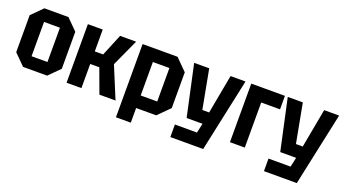

<svg xmlns="http://www.w3.org/2000/svg" viewBox="-56 -1073 3083 1725"><g transform="rotate(20 1485.5 -210.0)"><path d="M39 -103V-457L142 -560H372L475 -457V-103L372 0H142ZM181 -116H333V-444H181Z M558 0V-560H700V-351H780L866 -560H1019L901 -302L1026 0H872L787 -231H700V0Z M1081 140V-560H1415L1524 -451V-109L1415 0H1223V140ZM1381 -440H1223V-120H1381Z M1601 140V20H1812L1832 -71H1680L1574 -560H1718L1788 -187H1853L1922 -560H2065L1915 140Z M2120 0V-560H2442V-431H2262V0Z M2496 140V20H2707L2727 -71H2575L2469 -560H2613L2683 -187H2748L2817 -560H2960L2810 140Z"/></g></svg>

Font: Tektur SemiCondensed SemiBold
Style: Regular
Weight: 600
Width: 4
Designer: Adam Jagosz
Foundry: Adam Jagosz
Version: Version 1.005;gftools[0.9.30]